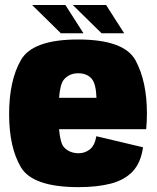

<svg xmlns="http://www.w3.org/2000/svg" viewBox="-20 -764 647 790"><path d="M303.5 6Q114.5 6 66 -76Q17.5 -158 17.5 -294.8Q17.5 -431.5 65.8 -516.5Q114 -601.5 301 -601.5Q491.5 -601.5 538 -515Q584.5 -428.5 584.5 -298Q584.5 -261 581.5 -232.5H223Q228 -174.5 243.5 -158Q266 -133.5 304 -133.5Q328.5 -133.5 349 -148.8Q369.5 -164 376.5 -203.5L568.5 -158Q559.5 -94 525.8 -58.5Q492 -23 435.8 -8.5Q379.5 6 303.5 6ZM223 -361.5H377Q375 -418 358 -439Q338.5 -462.5 301.5 -462.5Q264.5 -462.5 242.5 -436Q227.5 -418 223 -361.5ZM398 -627 279.5 -743.5H416.5L491 -627ZM230.5 -627 112 -743.5H249L323.5 -627Z"/></svg>

Font: Anybody Black
Style: Regular
Weight: 900
Designer: Tyler Finck
Foundry: Etcetera Type Company
Version: Version 1.010; ttfautohint (v1.8.3) -l 8 -r 50 -G 200 -x 14 